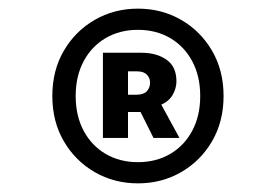

<svg xmlns="http://www.w3.org/2000/svg" viewBox="-20 -735 640 444"><path d="M299 -311Q244 -311 199 -337Q154 -363 127.5 -408.5Q101 -454 101 -513Q101 -572 127.5 -617.5Q154 -663 199 -689Q244 -715 299 -715Q354 -715 399 -689Q444 -663 470.5 -617.5Q497 -572 497 -513Q497 -454 470.5 -408.5Q444 -363 399 -337Q354 -311 299 -311ZM299 -360Q341 -360 373.5 -379Q406 -398 424.5 -432.5Q443 -467 443 -513Q443 -559 424.5 -593.5Q406 -628 373.5 -647Q341 -666 299 -666Q257 -666 224.5 -647Q192 -628 173.5 -593.5Q155 -559 155 -513Q155 -467 173.5 -432.5Q192 -398 224.5 -379Q257 -360 299 -360ZM218 -416V-613H307Q342 -613 365 -597Q388 -581 388 -547Q388 -531 379.5 -516Q371 -501 353 -493L395 -416H335L305 -476H276V-416ZM276 -516H296Q312 -516 319.5 -524Q327 -532 327 -544Q327 -555 319.5 -562.5Q312 -570 297 -570H276Z"/></svg>

Font: Source Code Pro ExtraLight
Style: Bold
Weight: 700
Monospace: yes
Version: Version 1.018;hotconv 1.0.116;makeotfexe 2.5.65601